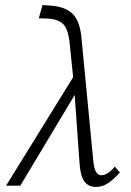

<svg xmlns="http://www.w3.org/2000/svg" viewBox="-20 -731 516 756"><path d="M452 -52Q426 -23 404.5 -9Q383 5 357 5Q328 5 312 -17Q296 -39 293 -91L274 -357L60 0H4L268 -427L254 -563Q248 -617 228.5 -636.5Q209 -656 166 -658L133 -659L147 -711L178 -709Q237 -705 266 -676.5Q295 -648 301 -580L347 -101Q350 -68 358 -54.5Q366 -41 379 -41Q404 -41 432 -75Z"/></svg>

Font: Ysabeau Infant Semilight
Style: Italic
Weight: 300
Italic angle: -12°
Designer: Christian Thalmann (Catharsis Fonts)
Version: Version 0.003